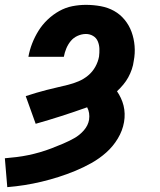

<svg xmlns="http://www.w3.org/2000/svg" viewBox="-39 -558 659 791"><path d="M-9 213 -19 94Q5 92 29.5 89Q54 86 78 81Q102 76 126 69Q150 62 173.5 53Q197 44 220.5 34Q244 24 266.5 11.5Q289 -1 306.5 -21Q324 -41 328 -65Q330 -79 328 -92Q326 -105 320 -116Q267 -97 214 -80Q161 -63 108 -48L67 -162Q88 -169 110 -175.5Q132 -182 153.5 -187.5Q175 -193 197 -198Q219 -203 241 -208.5Q263 -214 284.5 -223Q306 -232 324 -247Q342 -262 353.5 -282.5Q365 -303 369 -325Q371 -341 370.5 -357Q370 -373 364 -387.5Q358 -402 344.5 -410Q331 -418 315 -418Q298 -418 281 -410.5Q264 -403 252.5 -389Q241 -375 234 -358Q227 -341 224 -324H78Q83 -352 93.5 -379Q104 -406 119.5 -431Q135 -456 157 -477Q179 -498 205 -512.5Q231 -527 259 -532.5Q287 -538 315 -538Q346 -538 376 -532.5Q406 -527 431 -513Q456 -499 474.5 -476.5Q493 -454 503 -426.5Q513 -399 515.5 -368.5Q518 -338 512 -307Q510 -290 504 -272.5Q498 -255 489.5 -239.5Q481 -224 469 -209.5Q457 -195 443 -182Q452 -169 459 -154Q466 -139 470 -123Q474 -107 474.5 -89.5Q475 -72 472 -55Q466 -20 446.5 12.5Q427 45 399 70Q371 95 338 113.5Q305 132 271 146Q237 160 202.5 171Q168 182 132.5 190.5Q97 199 62 204.5Q27 210 -9 213Z"/></svg>

Font: Iosevka Curly Slab HvEx
Style: Italic
Weight: 900
Width: 7
Italic angle: -9°
Monospace: yes
Designer: Belleve Invis
Foundry: Belleve Invis
Version: Version 11.1.0; ttfautohint (v1.8.3)